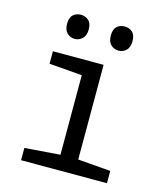

<svg xmlns="http://www.w3.org/2000/svg" viewBox="-110 -822 784 907"><g transform="rotate(15 281.5 -368.5)"><path d="M78 0V-60L251 -73V-462L90 -475V-536H338V-73L498 -60V0ZM388 -619Q366 -619 350.5 -634Q335 -649 335 -679Q335 -710 350.5 -723.5Q366 -737 388 -737Q410 -737 425.5 -723.5Q441 -710 441 -679Q441 -649 425.5 -634Q410 -619 388 -619ZM174 -619Q152 -619 136.5 -634Q121 -649 121 -679Q121 -710 136.5 -723.5Q152 -737 174 -737Q195 -737 211 -723.5Q227 -710 227 -679Q227 -649 211 -634Q195 -619 174 -619Z"/></g></svg>

Font: Noto Sans Mono SemiCondensed
Style: Regular
Weight: 400
Width: 4
Designer: Monotype Design Team
Foundry: Monotype Imaging Inc.
Version: Version 2.014